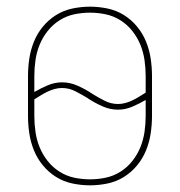

<svg xmlns="http://www.w3.org/2000/svg" viewBox="-20 -548 540 576"><path d="M250 8Q224 8 197.5 2.5Q171 -3 148.5 -17Q126 -31 109 -51.5Q92 -72 82 -96.5Q72 -121 68 -147.5Q64 -174 64 -200V-320Q64 -346 68 -372.5Q72 -399 82 -423.5Q92 -448 109 -468.5Q126 -489 148.5 -503Q171 -517 197.5 -522.5Q224 -528 250 -528Q276 -528 302.5 -522.5Q329 -517 351.5 -503Q374 -489 391 -468.5Q408 -448 418 -423.5Q428 -399 432 -372.5Q436 -346 436 -320V-200Q436 -174 432 -147.5Q428 -121 418 -96.5Q408 -72 391 -51.5Q374 -31 351.5 -17Q329 -3 302.5 2.5Q276 8 250 8ZM334 -236Q345 -236 356 -239Q367 -242 377.5 -247Q388 -252 397.5 -258Q407 -264 417 -270V-320Q417 -344 413.5 -368Q410 -392 401 -414Q392 -436 377 -455Q362 -474 341.5 -487Q321 -500 297.5 -505Q274 -510 250 -510Q226 -510 202.5 -505Q179 -500 158.5 -487Q138 -474 123 -455Q108 -436 99 -414Q90 -392 86.5 -368Q83 -344 83 -320V-272Q102 -283 123 -292Q144 -301 166 -301Q190 -301 212.5 -291Q235 -281 255 -268L256 -267Q274 -256 293.5 -246Q313 -236 334 -236ZM250 -10Q274 -10 297.5 -15Q321 -20 341.5 -33Q362 -46 377 -65Q392 -84 401 -106Q410 -128 413.5 -152Q417 -176 417 -200V-248Q398 -237 377 -228Q356 -219 334 -219Q310 -219 287.5 -229Q265 -239 245 -252L244 -253Q226 -264 206.5 -274Q187 -284 166 -284Q155 -284 144 -281Q133 -278 122.5 -273Q112 -268 102.5 -262Q93 -256 83 -250V-200Q83 -176 86.5 -152Q90 -128 99 -106Q108 -84 123 -65Q138 -46 158.5 -33Q179 -20 202.5 -15Q226 -10 250 -10Z"/></svg>

Font: Iosevka Term Curly Thin
Style: Regular
Weight: 100
Designer: Belleve Invis
Foundry: Belleve Invis
Version: Version 32.3.0